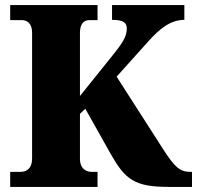

<svg xmlns="http://www.w3.org/2000/svg" viewBox="-20 -734 774 754"><path d="M20 0H363V-59H340C315 -59 294 -75 294 -109V-287L315 -307L415 -129C472 -29 508 0 643 0H734V-59H728C685 -59 665 -80 622 -146L438 -433L562 -571C605 -619 648 -656 704 -656V-714H420V-656C463 -656 478 -646 478 -622C478 -589 458 -561 421 -515L294 -357V-605C294 -639 308 -655 331 -655H363V-714H20V-655H66C89 -655 106 -639 106 -606V-111C106 -74 86 -59 60 -59H20Z"/></svg>

Font: Noto Serif Bengali SemiCondensed Black
Style: Regular
Weight: 900
Width: 4
Designer: Juan Bruce, Universal Thirst, Indian Type Foundry and the Monotype Design Team.
Foundry: Monotype Imaging Inc.
Version: Version 2.003